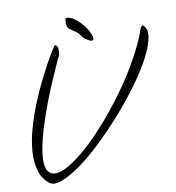

<svg xmlns="http://www.w3.org/2000/svg" viewBox="-90 -914 908 993"><g transform="rotate(-10 364.0 -417.5)"><path d="M88.9 -10.7Q53.7 -39.1 41 -84Q28.3 -128.9 32.2 -183.6Q36.1 -238.3 52.7 -298.3Q69.3 -358.4 92.3 -416.5Q115.2 -474.6 141.1 -527.3Q167 -580.1 189 -620.1Q210.9 -660.2 226.1 -683.6Q241.2 -707 243.2 -706.1Q251 -702.1 253.9 -695.8Q256.8 -689.5 257.3 -681.6Q257.8 -673.8 256.8 -666Q255.9 -658.2 254.9 -651.4Q253.9 -649.4 249 -640.1Q244.1 -630.9 243.2 -628.9Q167 -461.9 128.9 -349.1Q90.8 -236.3 82 -168.9Q73.2 -101.6 90.3 -74.7Q107.4 -47.9 142.1 -53.2Q176.8 -58.6 225.1 -91.3Q273.4 -124 327.6 -175.8Q381.8 -227.5 437.5 -293.9Q493.2 -360.4 543.5 -432.6Q593.8 -504.9 633.3 -578.1Q672.9 -651.4 695.3 -717.8Q697.3 -719.7 700.7 -724.1Q704.1 -728.5 706.1 -728.5Q733.4 -710 726.6 -665.5Q719.7 -621.1 689 -561.5Q658.2 -502 607.9 -432.6Q557.6 -363.3 498.5 -295.9Q439.5 -228.5 377 -168.5Q314.5 -108.4 257.8 -67.4Q201.2 -26.4 156.7 -9.3Q112.3 7.8 88.9 -10.7ZM390.6 -720.7Q377 -744.1 362.3 -753.9Q347.7 -763.7 336.4 -771.5Q325.2 -779.3 319.8 -792Q314.5 -804.7 320.3 -834Q341.8 -835.9 363.3 -821.3Q384.8 -806.6 402.8 -786.1Q420.9 -765.6 432.1 -743.7Q443.4 -721.7 444.3 -708.5Q445.3 -695.3 432.6 -695.8Q419.9 -696.3 390.6 -720.7Z"/></g></svg>

Font: Nothing You Could Do
Style: Regular
Weight: 400
Version: Version 1.005